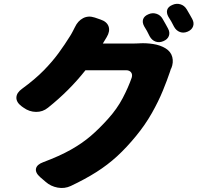

<svg xmlns="http://www.w3.org/2000/svg" viewBox="-20 -884 1040 984"><path d="M741 -811Q761 -820 781.5 -813.5Q802 -807 813 -788Q820 -776 829 -760Q838 -744 841 -738Q852 -718 845.5 -700Q839 -682 817 -673Q796 -664 777 -671Q758 -678 747 -698Q742 -709 733 -725.5Q724 -742 719 -749Q708 -769 713.5 -785.5Q719 -802 741 -811ZM864 -859Q884 -868 904.5 -862Q925 -856 937 -836Q944 -824 953 -808.5Q962 -793 965 -787Q976 -767 969.5 -749Q963 -731 942 -722Q921 -713 902 -720Q883 -727 872 -747Q867 -758 857.5 -774.5Q848 -791 843 -798Q832 -818 837 -834Q842 -850 864 -859ZM495 -784Q528 -773 536.5 -748.5Q545 -724 527 -694L507 -661H668Q678 -661 686 -661.5Q694 -662 696 -662Q728 -664 764.5 -658.5Q801 -653 829 -636Q856 -619 863 -591.5Q870 -564 858 -534Q856 -531 856.5 -533Q857 -535 856.5 -533Q856 -531 851 -516Q837 -474 814.5 -419Q792 -364 758 -304Q724 -244 678 -188Q629 -128 580.5 -83.5Q532 -39 474.5 -2.5Q417 34 343 69Q311 84 275.5 77.5Q240 71 214 48L186 24Q160 1 164.5 -20Q169 -41 202 -53Q285 -84 343.5 -117Q402 -150 446 -188Q490 -226 533 -274Q580 -326 609 -381.5Q638 -437 655 -486Q660 -503 651.5 -513.5Q643 -524 626 -524H418Q376 -471 328.5 -423.5Q281 -376 226 -332Q199 -310 164.5 -310.5Q130 -311 101 -332L91 -339Q63 -360 64 -384.5Q65 -409 93 -429Q160 -478 204.5 -523.5Q249 -569 281 -613Q313 -657 339 -699Q345 -708 353.5 -724.5Q362 -741 364 -745Q379 -777 406 -791Q433 -805 466 -794Z"/></svg>

Font: Chiron GoRound TC H
Style: Regular
Weight: 900
Designer: Ryoko NISHIZUKA 西塚涼子 (kana, bopomofo & ideographs); Paul D. Hunt (Latin, Greek & Cyrillic); Sandoll Communications 산돌커뮤니
Foundry: Adobe
Version: Version 1.000;hotconv 1.1.1;makeotfexe 2.6.0